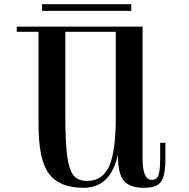

<svg xmlns="http://www.w3.org/2000/svg" viewBox="-20 -877 902 917"><path d="M164 -283V-750H292V-324Q292 -196 301 -130.5Q310 -65 331.5 -39Q353 -13 395 -13Q471 -13 502 -84.5Q533 -156 533 -319L553 -212Q536 20 379 20Q265 20 214.5 -46Q164 -112 164 -283ZM246 -725V-750H556V-725ZM60 -725V-750H195V-725ZM543 -138V-165L533 -185V-750H661V-119Q661 -18 705 -18Q729 -18 737 -40.5Q745 -63 745 -121V-195H770V-119Q770 -38 749 -9Q728 20 667 20Q601 20 572 -13Q543 -46 543 -138ZM607 -825H181V-857H607Z"/></svg>

Font: Solide Mirage
Style: Etroit
Weight: 400
Designer: Jérémy Landes
Foundry: Velvetyne Type Foundry
Version: Version 1.1